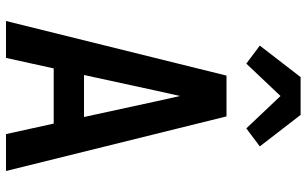

<svg xmlns="http://www.w3.org/2000/svg" viewBox="-211 -811 1022 640"><g transform="rotate(90 300.0 -491.0)"><path d="M50 0 232 -735H368L550 0H427L392 -159H208L173 0ZM370 -260 320 -490Q315 -513 310 -535.5Q305 -558 300 -580Q295 -558 290 -535.5Q285 -513 280 -490L230 -260ZM192 -801 132 -846 237 -982H363L468 -846L408 -801L300 -915Z"/></g></svg>

Font: Iosevka Extended
Style: Bold
Weight: 700
Width: 7
Monospace: yes
Designer: Belleve Invis
Foundry: Belleve Invis
Version: Version 32.5.0; ttfautohint (v1.8.4)